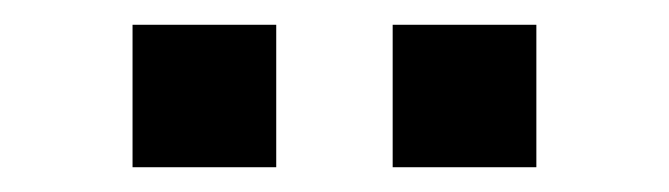

<svg xmlns="http://www.w3.org/2000/svg" viewBox="-20 -740 540 155"><path d="M297 -605V-720H413V-605ZM87 -605V-720H203V-605Z"/></svg>

Font: Nunito Sans 7pt SemiBold
Style: Regular
Weight: 600
Designer: Vernon Adams
Foundry: Vernon Adams
Version: Version 3.101;gftools[0.9.27]